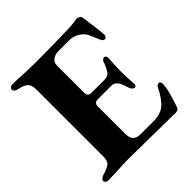

<svg xmlns="http://www.w3.org/2000/svg" viewBox="-179 -794 933 933"><g transform="rotate(-45 287.5 -327.5)"><path d="M20 0ZM20 -10Q20 -16 25.5 -22Q31 -28 42 -31Q78 -41 91.5 -53Q105 -65 105 -96V-551Q105 -584 92.5 -597.5Q80 -611 43 -619Q20 -624 20 -640Q20 -646 26 -650.5Q32 -655 42 -655Q80 -655 119 -652Q171 -650 192 -650Q315 -650 408 -653Q439 -653 461 -656.5Q483 -660 486 -660Q494 -660 502 -655.5Q510 -651 511 -641Q513 -622 519 -584Q527 -530 527 -511Q527 -502 523 -497Q519 -492 514 -492Q501 -492 495 -508Q492 -515 484.5 -533Q477 -551 471.5 -562Q466 -573 459 -580Q428 -611 387 -611H312Q290 -611 274 -599Q258 -587 258 -567V-378Q258 -354 283 -354H371Q395 -354 406.5 -368.5Q418 -383 429 -414Q435 -433 449 -433Q454 -433 458 -427Q462 -421 461 -411Q457 -361 457 -330Q457 -288 460 -249L461 -241Q461 -223 450 -223Q443 -223 436.5 -230Q430 -237 427 -248Q418 -280 406.5 -295Q395 -310 376 -310H283Q258 -310 258 -287V-97Q258 -68 271 -55.5Q284 -43 311 -43H397Q445 -43 473 -65Q501 -87 530 -145Q537 -157 549 -157Q554 -157 556.5 -151.5Q559 -146 559 -138Q559 -120 553 -95.5Q547 -71 535 -34Q530 -20 527 -9Q525 -3 518.5 0.5Q512 4 505 4Q464 4 426 3Q216 0 179 0Q146 0 110 3Q62 5 41 5Q32 5 26 0.5Q20 -4 20 -10Z"/></g></svg>

Font: EB Garamond
Style: Bold
Weight: 700
Designer: Georg Duffner and Octavio Pardo
Foundry: Georg Duffner
Version: Version 1.000; ttfautohint (v1.6)